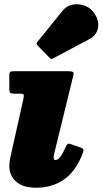

<svg xmlns="http://www.w3.org/2000/svg" viewBox="-20 -853 480 898"><path d="M320.5 -490 234.5 -138.5Q233 -134 232 -127Q231 -120 231 -116Q231 -104.5 240 -104.5Q260 -104.5 285 -160Q291.5 -175.5 295.5 -179.2Q299.5 -183 314 -178L358.5 -162.5Q373 -157 370 -146.2Q367 -135.5 360.5 -120Q328 -45 274.2 -10Q220.5 25 149 25Q87.5 25 55.5 -3.5Q23.5 -32 23.5 -77Q23.5 -91.5 27 -110Q30.5 -128.5 33.5 -140L88.5 -386Q92.5 -404.5 90.8 -409.8Q89 -415 72.5 -415H47Q31 -415 27.2 -419.2Q23.5 -423.5 23.5 -440V-499Q23.5 -513.5 28.2 -516.8Q33 -520 47 -520H294.5Q319 -520 322.5 -515.2Q326 -510.5 320.5 -490ZM414 -800Q444 -763 439 -726Q434 -689 395.5 -668.5L227.5 -579.5Q222 -576 219 -577Q216 -578 212 -582.5L155.5 -640.5Q147 -649.5 156 -658.5L273 -803Q291 -825 317.8 -830.8Q344.5 -836.5 371 -828.2Q397.5 -820 414 -800Z"/></svg>

Font: Besley* Narrow Fatface
Style: Italic
Weight: 900
Width: 4
Italic angle: -13°
Designer: Owen Earl
Foundry: indestructible type*
Version: Version 3.000; ttfautohint (v1.8.3)